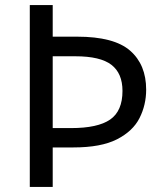

<svg xmlns="http://www.w3.org/2000/svg" viewBox="-20 -734 645 754"><path d="M554 -382Q554 -322 528 -270.5Q502 -219 439.5 -187Q377 -155 268 -155H187V0H97V-714H187V-590H283Q428 -590 491 -535Q554 -480 554 -382ZM259 -231Q364 -231 412.5 -264.5Q461 -298 461 -377Q461 -446 417.5 -479.5Q374 -513 276 -513H187V-231Z"/></svg>

Font: Noto Sans Hatran
Style: Regular
Weight: 400
Designer: Monotype Design Team
Foundry: Monotype Imaging Inc.
Version: Version 2.001; ttfautohint (v1.8.4.7-5d5b)